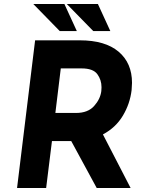

<svg xmlns="http://www.w3.org/2000/svg" viewBox="-20 -937 727 957"><path d="M493 -267 631 0H462L335 -234H239L210 0H65L155 -736H378Q504 -736 571 -679.5Q638 -623 638 -524Q638 -514 636 -488Q628 -420 592.5 -360.5Q557 -301 493 -267ZM256 -374H359Q418 -374 449 -408.5Q480 -443 485 -483Q486 -488 486 -502Q486 -539 465 -567.5Q444 -596 387 -596H283ZM363 -782H278L146 -917H301ZM530 -782H445L313 -917H468Z"/></svg>

Font: Josefin Sans
Style: Bold Italic
Weight: 700
Italic angle: -7°
Designer: Santiago Orozco
Foundry: Typemade
Version: Version 2.000